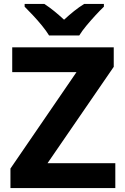

<svg xmlns="http://www.w3.org/2000/svg" viewBox="-20 -954 636 974"><path d="M565 0H33V-99L368 -588H42V-714H557V-615L221 -126H565ZM507 -934V-920Q489 -903 465 -877Q441 -851 418.5 -824Q396 -797 382 -774H229Q215 -797 193 -824Q171 -851 147 -876.5Q123 -902 105 -920V-934H205Q231 -917 255 -897.5Q279 -878 305 -854Q331 -878 356 -898Q381 -918 407 -934Z"/></svg>

Font: Noto Sans Cherokee
Style: Bold
Weight: 700
Designer: Monotype Design Team
Foundry: Monotype Imaging Inc.
Version: Version 2.001; ttfautohint (v1.8.4.7-5d5b)